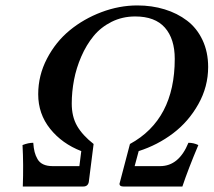

<svg xmlns="http://www.w3.org/2000/svg" viewBox="-20 -679 778 699"><path d="M171.9 -74.2H269L275.9 -128.9Q206.1 -155.8 162.6 -210Q119.1 -264.2 119.1 -335.9Q119.1 -404.3 150.9 -465.3Q182.6 -526.4 233.6 -568.4Q284.7 -610.4 349.4 -634.8Q414.1 -659.2 480 -659.2Q533.2 -659.2 579.3 -645Q625.5 -630.9 661.1 -603.8Q696.8 -576.7 717.3 -533.2Q737.8 -489.7 737.8 -435.1Q737.8 -363.3 702.1 -299.8Q666.5 -236.3 610.1 -193.6Q553.7 -150.9 484.9 -128.9L470.2 -74.2H563Q631.3 -74.2 666 -159.2Q685.1 -159.2 702.1 -150.9Q665 -63 644 0H429.2Q415 0 415 -9.8L453.1 -154.8Q616.2 -243.7 616.2 -464.8Q616.2 -537.6 580.3 -578.4Q544.4 -619.1 472.2 -619.1Q425.3 -619.1 386 -599.4Q346.7 -579.6 320.6 -547.6Q294.4 -515.6 276.1 -473.6Q257.8 -431.6 249.5 -388.2Q241.2 -344.7 241.2 -301.8Q241.2 -254.4 260.7 -220.5Q280.3 -186.5 320.8 -154.8L303.2 -16.1Q299.8 0 283.2 0H63Q65.9 -80.6 62 -150.9Q83 -159.2 101.1 -159.2Q102.5 -139.2 106 -125.7Q109.4 -112.3 116.7 -99.6Q124 -86.9 137.7 -80.6Q151.4 -74.2 171.9 -74.2Z"/></svg>

Font: Common Serif SemiBold
Style: Italic
Weight: 600
Italic angle: -12°
Designer: Philipp H. Poll, Khaled Hosny
Foundry: Stefan Peev, Context Ltd.
Version: Version 1.026